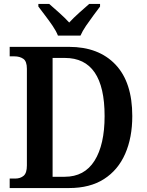

<svg xmlns="http://www.w3.org/2000/svg" viewBox="-20 -951 741 971"><path d="M29 0V-48H57Q83 -48 99.5 -62Q116 -76 116 -114V-603Q116 -641 98 -653.5Q80 -666 53 -666H29V-714H329Q479 -714 564 -624.5Q649 -535 649 -364Q649 -255 613 -173Q577 -91 506 -45.5Q435 0 329 0ZM307 -57Q407 -57 458 -138Q509 -219 509 -364Q509 -658 308 -658H246V-57ZM273 -771Q264 -794 246 -820.5Q228 -847 208 -873Q188 -899 174 -918V-931H229Q251 -912 280 -886Q309 -860 330 -837Q351 -860 380 -886Q409 -912 431 -931H486V-918Q472 -899 452.5 -873Q433 -847 415 -820.5Q397 -794 387 -771Z"/></svg>

Font: Noto Serif Hebrew SemiCondensed SemiBold
Style: Regular
Weight: 600
Width: 4
Designer: Monotype Design Team
Foundry: Monotype Imaging Inc.
Version: Version 2.004; ttfautohint (v1.8.4.7-5d5b)